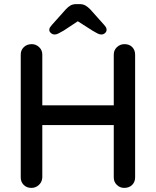

<svg xmlns="http://www.w3.org/2000/svg" viewBox="-20 -915 759 935"><path d="M135 -700Q155 -700 170.5 -685.5Q186 -671 186 -649V-51Q185 -29 169.5 -14.5Q154 0 133 0Q110 0 95.5 -14.5Q81 -29 81 -51V-649Q81 -671 96 -685.5Q111 -700 135 -700ZM586 -700Q610 -700 624 -685.5Q638 -671 638 -649V-51Q638 -29 623.5 -14.5Q609 0 585 0Q564 0 549 -14.5Q534 -29 534 -51V-649Q534 -671 549.5 -685.5Q565 -700 586 -700ZM131 -402H587L586 -306H130ZM375 -822 290 -766Q276 -758 265.5 -752.5Q255 -747 247 -747Q236 -747 228 -754Q220 -761 220 -769Q220 -776 223 -781Q226 -786 233 -794L301 -870Q312 -882 323.5 -888.5Q335 -895 352 -895H367Q384 -895 395.5 -888.5Q407 -882 419 -870L486 -795Q494 -786 496.5 -781Q499 -776 499 -769Q499 -761 491.5 -754Q484 -747 473 -747Q464 -747 454 -752.5Q444 -758 430 -766L344 -821Z"/></svg>

Font: Quicksand Light SemiBold
Style: Regular
Weight: 600
Version: Version 3.006